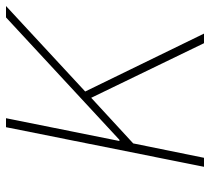

<svg xmlns="http://www.w3.org/2000/svg" viewBox="-50 -650 700 640"><g transform="rotate(-90 300.0 -330.0)"><path d="M600 -660 315 -396 508 0H476L294 -376L142 -236L94 0H64L196 -660H226L150 -282H154L562 -660Z"/></g></svg>

Font: TypoPRO Source Code Pro
Style: Italic
Weight: 200
Italic angle: -11°
Monospace: yes
Designer: Paul D. Hunt, Teo Tuominen
Foundry: Adobe Systems Incorporated
Version: Version 1.030;PS 1.0;hotconv 1.0.84;makeotf.lib2.5.63406